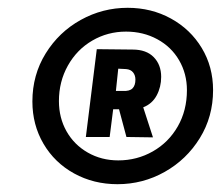

<svg xmlns="http://www.w3.org/2000/svg" viewBox="-20 -746 566 492"><path d="M526 -515Q526 -447 492 -392Q458 -337 402 -305.5Q346 -274 281 -274Q220 -274 170 -301.5Q120 -329 91.5 -377.5Q63 -426 63 -486Q63 -554 97 -609Q131 -664 187 -695Q243 -726 307 -726Q368 -726 418 -698.5Q468 -671 497 -623Q526 -575 526 -515ZM303 -665Q256 -665 216.5 -642Q177 -619 154 -578Q131 -537 131 -487Q131 -444 150.5 -409.5Q170 -375 205 -355Q240 -335 283 -335Q331 -335 371.5 -358Q412 -381 435.5 -422Q459 -463 459 -515Q459 -557 439 -591.5Q419 -626 383 -645.5Q347 -665 303 -665ZM393 -549Q393 -523 381.5 -501.5Q370 -480 347 -471L372 -394L304 -395L285 -466H270L261 -395H200L228 -620L320 -619Q355 -619 374 -599.5Q393 -580 393 -549ZM277 -513H295Q312 -512 319.5 -519.5Q327 -527 327 -542Q327 -553 321 -560.5Q315 -568 303 -569L283 -570Z"/></svg>

Font: Josefin Sans SemiBold
Style: Italic
Weight: 600
Italic angle: -7°
Designer: Santiago Orozco
Foundry: Typemade
Version: Version 2.000